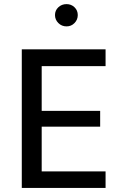

<svg xmlns="http://www.w3.org/2000/svg" viewBox="-20 -931 572 951"><path d="M502.9 -82V0H87.9V-686.5H502.9V-603.5H186.5V-381.8H476.1V-303.7H186.5V-82ZM252.4 -856.4Q252.4 -879.4 269 -895Q285.6 -910.6 309.6 -910.6Q333 -910.6 349.1 -895Q365.2 -879.4 365.2 -856.4Q365.2 -833.5 349.1 -816.9Q333 -800.3 309.6 -800.3Q285.6 -800.3 269 -816.9Q252.4 -833.5 252.4 -856.4Z"/></svg>

Font: Estedad-FD Medium
Style: Regular
Weight: 500
Designer: Amin Abedi
Version: Version 7.3